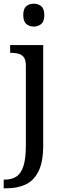

<svg xmlns="http://www.w3.org/2000/svg" viewBox="-32 -780 352 1040"><path d="M-12 240V193H-5Q31 193 56.5 176.5Q82 160 95 119.5Q108 79 108 9V-426Q108 -456 96.5 -470.5Q85 -485 66.5 -489.5Q48 -494 26 -494H23V-536H202V8Q202 97 176.5 148Q151 199 106.5 219.5Q62 240 4 240ZM151 -636Q127 -636 110.5 -650Q94 -664 94 -698Q94 -733 110.5 -746.5Q127 -760 151 -760Q174 -760 191 -746.5Q208 -733 208 -698Q208 -664 191 -650Q174 -636 151 -636Z"/></svg>

Font: Noto Serif Malayalam
Style: Regular
Weight: 400
Designer: Indian type Foundry, Jelle Bosma, Monotype Design Team
Foundry: Monotype Imaging Inc.
Version: Version 2.103